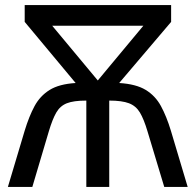

<svg xmlns="http://www.w3.org/2000/svg" viewBox="-20 -734 769 754"><path d="M652 -714V-648L448 -408Q514 -404 552 -381Q590 -358 612 -317.5Q634 -277 651 -221L717 0H625L559 -219Q545 -266 529.5 -292Q514 -318 486.5 -328.5Q459 -339 409 -339V0H319V-339Q269 -339 242.5 -328.5Q216 -318 201 -292Q186 -266 172 -219L107 0H11L77 -221Q94 -277 115.5 -317Q137 -357 174.5 -380.5Q212 -404 277 -408L77 -648V-714ZM543 -633H185L364 -418Z"/></svg>

Font: TSCustom
Style: Regular
Weight: 400
Designer: Monotype Design Team
Foundry: Monotype Imaging Inc.
Version: Version 2.004; ttfautohint (v1.8.3) -l 8 -r 50 -G 200 -x 14 